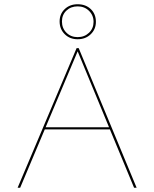

<svg xmlns="http://www.w3.org/2000/svg" viewBox="-20 -885 727 905"><path d="M261 -784Q261 -819 285 -842Q309 -865 346 -865Q384 -865 408 -842Q432 -819 432 -782Q432 -747 407.5 -723.5Q383 -700 346 -700Q309 -700 285 -724Q261 -748 261 -784ZM272 -784Q272 -752 293 -731Q314 -710 346 -710Q378 -710 399.5 -730.5Q421 -751 421 -782Q421 -813 399.5 -834Q378 -855 346 -855Q314 -855 293 -835Q272 -815 272 -784ZM612 0 498 -275H191L75 0H63L341 -658H351L624 0ZM195 -285H494L346 -643Z"/></svg>

Font: EauTest Hairline
Style: Regular
Weight: 250
Designer: Christian Thalmann (Catharsis Fonts)
Version: Version 0.001;PS 000.001;hotconv 1.0.88;makeotf.lib2.5.64775